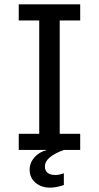

<svg xmlns="http://www.w3.org/2000/svg" viewBox="-20 -688 454 881"><path d="M235 115Q251 115 273 107V161Q238 173 210 173Q169 173 142.5 150Q116 127 116 91Q116 59 138 34Q160 9 196 0H66V-74H160V-594H66V-668H348V-594H254V-74H348V0H273Q186 32 186 75Q186 115 235 115Z"/></svg>

Font: Atkinson Hyperlegible Pro
Style: Regular
Weight: 400
Designer: Elliott Scott, Megan Eiswerth, Linus Boman, Theodore Petrosky, Jacob Perez
Foundry: Braille Institute
Version: Version 1.5.1